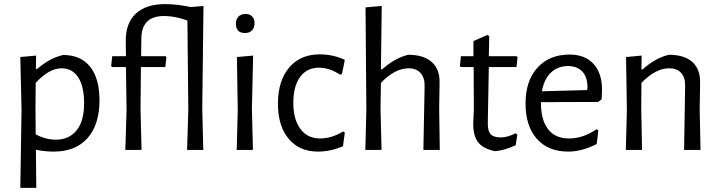

<svg xmlns="http://www.w3.org/2000/svg" viewBox="-20 -731 3507 936"><path d="M419.5 -405.5C389.2 -443.8 345 -463 287 -463C263.7 -457 242.7 -449 224 -439C205.3 -429 184.3 -414.3 161 -395H155L156 -460L79 -453L85 -194L79 185H157L155 -1C183.7 5 212.7 8 242 8C312.7 8 367.5 -13.8 406.5 -57.5C445.5 -101.2 465 -163 465 -243C465 -313 449.8 -367.2 419.5 -405.5ZM353 -95C328.3 -65 294.7 -50 252 -50C219.3 -50 186.7 -58.7 154 -76L153 -201L154 -327C197.3 -374.3 239.3 -398 280 -398C315.3 -398 342.5 -383.2 361.5 -353.5C380.5 -323.8 390 -282 390 -228C390 -169.3 377.7 -125 353 -95Z M929 -692C878.3 -704.7 830 -711 784 -711C722.7 -711 675.3 -695.5 642 -664.5C608.7 -633.5 592.3 -588.3 593 -529L594 -457H527L522 -410L526 -404H594L597 -194L591 0H670L665 -198L667 -404H786L791 -451L788 -457H668L669 -541C669 -615.7 706 -653 780 -653C819.3 -653 862 -643.7 908 -625L914 -630Z M971 0 966 -201 972 -702 893 -695 898 -195 892 0Z M1209 -651C1201 -659 1190.3 -663 1177 -663C1162.3 -663 1150.8 -658.7 1142.5 -650C1134.2 -641.3 1130 -630 1130 -616C1130 -585.3 1144.7 -570 1174 -570C1188.7 -570 1200.2 -574.3 1208.5 -583C1216.8 -591.7 1221 -603.7 1221 -619C1221 -632.3 1217 -643 1209 -651ZM1213 0 1208 -201 1214 -460 1135 -453 1139 -194 1134 0Z M1661 -439C1623.7 -457 1582.7 -466 1538 -466C1475.3 -466 1425.8 -444.5 1389.5 -401.5C1353.2 -358.5 1335 -300 1335 -226C1335 -153.3 1352.3 -96.2 1387 -54.5C1421.7 -12.8 1469.3 8 1530 8C1570.7 8 1611.3 -0.7 1652 -18L1661 -85L1652 -90C1615.3 -67.3 1578 -56 1540 -56C1499.3 -56 1467.5 -71.5 1444.5 -102.5C1421.5 -133.5 1410 -176 1410 -230C1410 -284 1421 -326 1443 -356C1465 -386 1495.7 -401 1535 -401C1569 -401 1603.3 -389.7 1638 -367L1647 -370Z M2030.5 -374.5C2044.2 -358.8 2050.7 -337.7 2050 -311L2044 0H2124L2121 -199L2123 -329C2123.7 -372.3 2110.8 -405.7 2084.5 -429C2058.2 -452.3 2020 -464 1970 -464C1926.7 -453.3 1884.3 -429.7 1843 -393H1837L1841 -702L1762 -695L1766 -195L1761 0H1840L1835 -201L1837 -327C1882.3 -374.3 1927.3 -398 1972 -398C1997.3 -398 2016.8 -390.2 2030.5 -374.5Z M2493 -81C2467 -67.7 2443 -61 2421 -61C2398.3 -61 2382 -66.3 2372 -77C2362 -87.7 2357.3 -106.3 2358 -133L2363 -404H2498L2503 -451L2499 -457H2363L2365 -554L2357 -561L2288 -531V-457H2227L2222 -410L2226 -404H2289L2290 -197L2287 -126C2287 -86.7 2295.3 -56.7 2312 -36C2328.7 -15.3 2356 -1.3 2394 6C2424.7 3.3 2458 -6.3 2494 -23L2502 -75Z M2617 -230V-233L2896 -234L2913 -247L2915 -293C2915 -347 2901.2 -389.2 2873.5 -419.5C2845.8 -449.8 2807 -465 2757 -465C2691 -465 2638.7 -443.7 2600 -401C2561.3 -358.3 2542 -300 2542 -226C2542 -153.3 2560.3 -96.2 2597 -54.5C2633.7 -12.8 2684.7 8 2750 8C2794.7 8 2841 -4.3 2889 -29L2897 -96L2888 -101C2844.7 -71 2800 -56 2754 -56C2708.7 -56 2674.5 -71.2 2651.5 -101.5C2628.5 -131.8 2617 -174.7 2617 -230ZM2665.5 -377C2687.8 -398.3 2716 -409 2750 -409C2778.7 -409 2801.5 -400.2 2818.5 -382.5C2835.5 -364.8 2844 -338.7 2844 -304L2842 -292L2622 -286C2628.7 -325.3 2643.2 -355.7 2665.5 -377Z M3301 -375C3314.3 -359.7 3320.7 -338.3 3320 -311L3315 0H3395L3391 -199L3393 -329C3393.7 -372.3 3381 -405.7 3355 -429C3329 -452.3 3290.7 -464 3240 -464C3196.7 -453.3 3154.3 -429.7 3113 -393H3107L3108 -460L3032 -453L3036 -194L3031 0H3110L3106 -201L3107 -327C3153 -374.3 3198 -398 3242 -398C3268 -398 3287.7 -390.3 3301 -375Z"/></svg>

Font: Alegreya Sans
Style: Regular
Weight: 400
Designer: Juan Pablo del Peral
Foundry: Huerta Tipografica
Version: Version 1.000;PS 001.000;hotconv 1.0.70;makeotf.lib2.5.58329